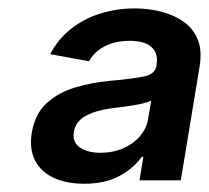

<svg xmlns="http://www.w3.org/2000/svg" viewBox="-20 -761 504 463"><path d="M183.1 -317.9Q141.1 -317.9 110.4 -331.8Q79.6 -345.7 64.9 -373.3Q50.3 -400.9 56.6 -440.9Q64.5 -486.8 92.8 -512.5Q121.1 -538.1 161.1 -550Q201.2 -562 243.7 -565.9Q302.7 -571.3 328.4 -576.9Q354 -582.5 357.4 -602.5V-604.5Q362.3 -631.8 345.7 -647.2Q329.1 -662.6 292.5 -662.6Q267.6 -662.6 248.3 -656Q229 -649.4 215.6 -638.4Q202.1 -627.4 194.8 -613.3L101.1 -630.4Q119.6 -666.5 150.9 -691.2Q182.1 -715.8 221.7 -728.3Q261.2 -740.7 305.2 -740.7Q336.9 -740.7 367.4 -733.2Q397.9 -725.6 421.6 -709.5Q445.3 -693.4 456.5 -666.5Q467.8 -639.6 461.4 -601.1L416 -326.2H316.4L325.7 -382.8H321.8Q302.7 -355.5 268.1 -336.7Q233.4 -317.9 183.1 -317.9ZM222.2 -392.6Q252.9 -392.6 277.6 -403.6Q302.2 -414.6 317.6 -432.6Q333 -450.7 336.9 -472.7L344.7 -518.6Q336.9 -514.2 318.8 -510.3Q300.8 -506.3 280.5 -503.9Q260.3 -501.5 246.1 -499.5Q210.4 -494.6 186.5 -481.4Q162.6 -468.3 158.2 -443.4Q153.8 -418.5 172.4 -405.5Q190.9 -392.6 222.2 -392.6Z"/></svg>

Font: Inter SemiBold
Style: Italic
Weight: 600
Italic angle: -9.3988°
Designer: Rasmus Andersson
Foundry: rsms
Version: Version 4.001;git-66647c0bb